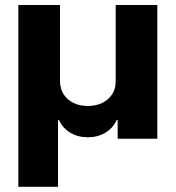

<svg xmlns="http://www.w3.org/2000/svg" viewBox="-20 -550 696 761"><path d="M52.7 -530.3H217.8V-228.5Q217.8 -199.7 231.7 -177.2Q245.6 -154.8 270.8 -142.3Q295.9 -129.9 328.1 -129.9Q360.4 -129.9 385.7 -142.3Q411.1 -154.8 425 -177.2Q439 -199.7 438.5 -228.5V-530.3H603.5V0H446.3V-74.2H442.4Q427.7 -42 397.5 -23.9Q367.2 -5.9 328.1 -5.9Q289.1 -5.9 258.8 -23.9Q228.5 -42 213.9 -74.2H210V190.4H52.7Z"/></svg>

Font: Pretendard JP ExtraBold
Style: Regular
Weight: 800
Designer: Base glyphs from Inter by Rasmus Andersson; Hangeul glyphs from Noto Sans CJK(Source Han Sans) by Jang Soo-young and Kan
Foundry: Kil Hyung-jin
Version: Version 1.309